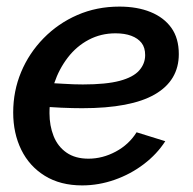

<svg xmlns="http://www.w3.org/2000/svg" viewBox="-20 -552 585 582"><path d="M229 10Q163 10 116 -19Q69 -48 44.5 -98Q20 -148 20 -211Q20 -276 44 -333.5Q68 -391 112 -436Q156 -481 214.5 -506.5Q273 -532 342 -532Q396 -532 436.5 -515.5Q477 -499 499.5 -467.5Q522 -436 522 -388Q522 -308 449.5 -266Q377 -224 229 -224Q201 -224 166 -225.5Q131 -227 87 -231L102 -302Q142 -300 173 -298Q204 -296 231 -296Q302 -296 343 -307Q384 -318 402 -338.5Q420 -359 420 -385Q420 -408 409 -422Q398 -436 378 -443.5Q358 -451 330 -451Q286 -451 249 -431.5Q212 -412 185.5 -377.5Q159 -343 144.5 -300Q130 -257 130 -209Q130 -171 142.5 -139.5Q155 -108 181.5 -89.5Q208 -71 248 -71Q291 -71 331 -92.5Q371 -114 394 -151L481 -124Q456 -85 416 -54.5Q376 -24 327.5 -7Q279 10 229 10Z"/></svg>

Font: Raleway Thin SemiBold
Style: Italic
Weight: 600
Italic angle: -12°
Version: Version 4.026